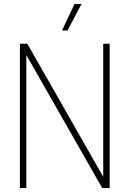

<svg xmlns="http://www.w3.org/2000/svg" viewBox="-20 -964 664 984"><path d="M82 0V-740H120L509 -58V-740H542V0H504L115 -682V0ZM298 -808 362 -944H398L326 -808Z"/></svg>

Font: Encode Sans Condensed Condensed Thin
Style: Regular
Weight: 100
Width: 3
Designer: Multiple Designers
Foundry: Impallari Type
Version: Version 3.000; ttfautohint (v1.8.3) -l 8 -r 50 -G 200 -x 14 